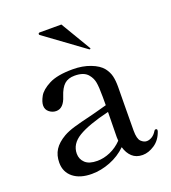

<svg xmlns="http://www.w3.org/2000/svg" viewBox="-133 -811 823 924"><g transform="rotate(-20 278.5 -349.0)"><path d="M548 -76 547 -70Q533 -29 502 -8.5Q471 12 441 12Q408 12 387.5 -7Q367 -26 358 -58Q322 -23 274.5 -4.5Q227 14 180 14Q120 14 85 -14Q50 -42 50 -90Q50 -128 67.5 -155.5Q85 -183 123 -205Q146 -218 180 -228Q214 -238 265 -250Q283 -255 305.5 -260.5Q328 -266 355 -274V-317Q355 -368 350.5 -391.5Q346 -415 331 -433Q311 -459 262 -459Q229 -459 209.5 -441.5Q190 -424 177 -384Q160 -329 122 -329Q103 -329 87 -341.5Q71 -354 71 -375Q71 -394 85.5 -420.5Q100 -447 142.5 -469Q185 -491 264 -491Q314 -491 354.5 -475.5Q395 -460 414 -436Q430 -415 435.5 -392.5Q441 -370 441 -337Q441 -282 440 -245L439 -113Q439 -71 453 -57.5Q467 -44 482 -44Q495 -44 508.5 -52Q522 -60 533 -78Q536 -83 540 -83Q548 -83 548 -76ZM353 -93Q352 -99 352 -111L354 -240Q246 -214 195 -183Q144 -152 144 -102Q144 -74 164 -55Q184 -36 226 -36Q259 -36 292.5 -50.5Q326 -65 353 -93ZM372 -554 375 -553Q377 -553 378 -554Q379 -555 379 -556L378 -559L287 -712H176Q169 -712 169 -705Q169 -702 172 -700Z"/></g></svg>

Font: Shippori Mincho Medium
Style: Regular
Weight: 500
Designer: FONTDASU
Foundry: FONTDASU / Google Inc. / but / Adobe
Version: Version 3.110; ttfautohint (v1.8.3)